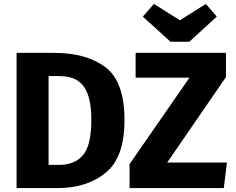

<svg xmlns="http://www.w3.org/2000/svg" viewBox="-20 -964 1210 984"><path d="M902 -860 769 -944 712 -879 854 -750H950L1091 -879L1035 -944ZM65 -693V0H273C375 0 458 -26 522 -79C586 -131 618 -221 618 -350C618 -481 585 -571 520 -620C454 -669 367 -693 258 -693ZM675 -693V-566H951L644 -123V0H1127L1143 -131H837L1138 -569V-693ZM281 -574C383 -574 448 -529 448 -350C448 -263 434 -203 406 -170C378 -136 337 -119 283 -119H229V-574Z"/></svg>

Font: Fira Sans
Style: Bold
Weight: 700
Designer: Carrois Corporate & Edenspiekermann AG
Foundry: Carrois Corporate GbR & Edenspiekermann AG
Version: Version 4.203